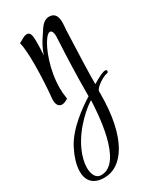

<svg xmlns="http://www.w3.org/2000/svg" viewBox="-275 -510 861 1047"><g transform="rotate(-30 155.5 13.0)"><path d="M55 469C167 469 263 339 263 63V47C263 25 326 -15 350 -17C355 -17 358 -23 358 -28C358 -31 357 -34 353 -35C352 -35 350 -36 348 -36C333 -36 302 -20 265 2V-9C265 -67 269 -194 275 -333C276 -346 278 -362 278 -379C278 -411 270 -443 230 -443C191 -443 172 -405 152 -375C132 -346 114 -317 100 -274C102 -298 103 -335 103 -359C103 -394 100 -421 77 -421C74 -421 72 -421 69 -420C50 -416 32 -400 21 -397C29 -367 32 -314 32 -258C32 -178 26 -91 22 -56C21 -49 21 -43 21 -38C21 -5 35 8 54 8C66 8 82 0 92 -7C88 -30 86 -53 86 -76C86 -188 129 -301 163 -346C175 -362 185 -369 192 -369C208 -369 211 -348 211 -330C211 -322 210 -314 210 -309C204 -201 200 -78 200 33V41C142 77 38 150 -8 239C-31 284 -47 332 -47 373C-47 428 -19 469 55 469ZM44 448C14 448 -3 418 -3 374C-3 344 6 306 24 267C72 162 168 85 201 66C198 135 184 448 47 448Z"/></g></svg>

Font: Style Script
Style: Regular
Weight: 400
Designer: Robert E. Leuschke
Foundry: Robert E. Leuschke
Version: Version 1.010